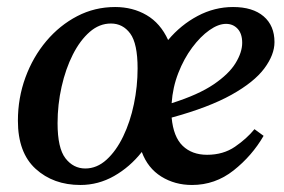

<svg xmlns="http://www.w3.org/2000/svg" viewBox="-20 -513 809 547"><path d="M624 -445Q602 -445 576.5 -427Q551 -409 527.5 -377.5Q504 -346 488 -305Q472 -264 469 -219Q545 -243 588.5 -272.5Q632 -302 651 -333Q670 -364 670 -391Q670 -417 657 -431Q644 -445 624 -445ZM209 14Q132 14 81.5 -32Q31 -78 31 -169Q31 -234 52.5 -292.5Q74 -351 112 -396Q150 -441 200 -467Q250 -493 308 -493Q358 -493 397.5 -470Q437 -447 459 -399Q495 -442 543 -467.5Q591 -493 644 -493Q700 -493 731 -466.5Q762 -440 762 -393Q762 -357 733 -318Q704 -279 639.5 -243Q575 -207 469 -178Q474 -123 500.5 -97.5Q527 -72 570 -72Q616 -72 649.5 -95Q683 -118 705 -145L731 -126Q698 -69 645.5 -27.5Q593 14 527 14Q478 14 439.5 -10Q401 -34 384 -80Q350 -37 305 -11.5Q260 14 209 14ZM223 -33Q256 -33 283.5 -58Q311 -83 331 -124.5Q351 -166 361.5 -216.5Q372 -267 372 -318Q372 -389 351 -417.5Q330 -446 296 -446Q263 -446 235.5 -422Q208 -398 187.5 -357.5Q167 -317 155.5 -266Q144 -215 144 -162Q144 -91 166.5 -62Q189 -33 223 -33Z"/></svg>

Font: Source Serif 4 Semibold
Style: Italic
Weight: 600
Italic angle: -12°
Designer: Frank Grießhammer
Foundry: Adobe
Version: Version 4.005;hotconv 1.1.0;makeotfexe 2.6.0